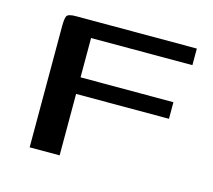

<svg xmlns="http://www.w3.org/2000/svg" viewBox="-75 -549 706 637"><g transform="rotate(15 278.5 -230.0)"><path d="M76 0V-417Q76 -440 80 -450Q84 -460 111 -460H527V-403H179V-268H498V-211H179V0Z"/></g></svg>

Font: Genos Medium
Style: Regular
Weight: 500
Designer: Robert E. Leuschke
Foundry: Robert E. Leuschke
Version: Version 1.010; ttfautohint (v1.8.3)